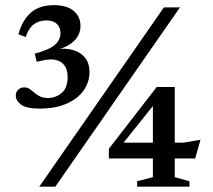

<svg xmlns="http://www.w3.org/2000/svg" viewBox="-20 -704 805 724"><path d="M128 0 598 -676H658.5L188.5 0ZM129 -294.5Q79.5 -294.5 59.5 -309.5Q39.5 -324.5 39.5 -343Q39.5 -357.5 48.8 -366Q58 -374.5 72 -374.5Q83 -374.5 91.8 -368.5Q100.5 -362.5 109.5 -354.5Q118.5 -346.5 130.8 -340.5Q143 -334.5 160.5 -334.5Q189.5 -334.5 212.2 -353.2Q235 -372 235 -413.5Q235 -440 223.8 -456.2Q212.5 -472.5 191 -477.8Q169.5 -483 138.5 -475.5L118.5 -471L111 -501.5Q168.5 -517.5 188.2 -536Q208 -554.5 208 -579.5Q208 -600.5 194.5 -613.8Q181 -627 155.5 -627Q126.5 -627 106.8 -611.8Q87 -596.5 77 -564.5L49.5 -574.5Q63.5 -627 95.8 -655.8Q128 -684.5 182.5 -684.5Q232.5 -684.5 258 -662.8Q283.5 -641 283.5 -606.5Q283.5 -571 256.2 -546.8Q229 -522.5 183.5 -515L186 -518Q228 -524 257.2 -514.8Q286.5 -505.5 302 -484.8Q317.5 -464 317.5 -433Q317.5 -394 295 -362.5Q272.5 -331 230.5 -312.8Q188.5 -294.5 129 -294.5ZM556.5 -326.5 581.5 -335.5 429 -145 423.5 -166H671L736 -177L716 -106.5H390.5V-143L571 -376H639V-36L694.5 -20.5V0H497V-20.5L556.5 -36Z"/></svg>

Font: Newsreader 16pt Medium
Style: Regular
Weight: 500
Designer: Hugues Gentile
Foundry: Production Type
Version: Version 1.003